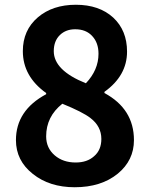

<svg xmlns="http://www.w3.org/2000/svg" viewBox="-20 -773 629 807"><path d="M118 -42Q47 -98 47 -184Q47 -309 174 -377V-382Q76 -452 76 -558Q76 -646 139 -700Q201 -753 299 -753Q397 -753 456 -699Q514 -645 514 -556Q514 -455 419 -387V-382Q543 -315 543 -184Q543 -99 475 -43Q405 14 294 14Q188 14 118 -42ZM394 -547Q394 -593 368 -621Q342 -650 296 -650Q257 -650 232 -626Q206 -601 206 -558Q206 -477 341 -423Q394 -479 394 -547ZM375 -116Q406 -142 406 -189Q406 -242 360 -277Q328 -302 242 -337Q174 -283 174 -200Q174 -151 210 -120Q245 -90 298 -90Q346 -90 375 -116Z"/></svg>

Font: KaiGen Gothic SC Bold
Style: Bold
Weight: 700
Designer: Ryoko NISHIZUKA Ë•øÂ°öÊ∂ºÂ≠ê (kana & ideographs); Paul D. Hunt (Latin, Greek & Cyrillic); Wenlong ZHANG Âº†ÊñáÈæô (bopom
Version: Version 1.001 October 10, 2014